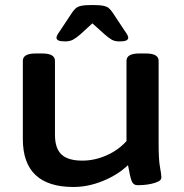

<svg xmlns="http://www.w3.org/2000/svg" viewBox="-20 -738 733 765"><path d="M273 7Q71 7 71 -184V-496Q71 -510 83.5 -517.5Q96 -525 124 -525H146Q174 -525 186.5 -517.5Q199 -510 199 -496V-201Q199 -147 225 -122.5Q251 -98 308 -98Q357 -98 404.5 -119Q452 -140 484 -176V-496Q484 -510 496.5 -517.5Q509 -525 537 -525H559Q587 -525 599.5 -517.5Q612 -510 612 -496V-166Q612 -101 617.5 -72Q623 -43 623 -31Q623 -21 611 -15Q599 -9 582.5 -5.5Q566 -2 551 -1Q536 0 529 0Q511 0 504.5 -17Q498 -34 490 -80Q449 -41 390 -17Q331 7 273 7ZM240 -573Q220 -573 212.5 -577Q205 -581 205 -588Q205 -596 219 -615L268 -689Q275 -699 282.5 -705.5Q290 -712 304.5 -715Q319 -718 348 -718Q377 -718 391.5 -715Q406 -712 413.5 -705.5Q421 -699 428 -689L477 -615Q491 -596 491 -588Q491 -581 483.5 -577Q476 -573 455 -573Q437 -573 425 -580Q413 -587 397 -601L348 -645L300 -601Q284 -587 271 -580Q258 -573 240 -573Z"/></svg>

Font: Asap Expanded SemiBold
Style: Regular
Weight: 600
Width: 7
Designer: Pablo Cosgaya
Foundry: Omnibus-Type
Version: Version 3.001; ttfautohint (v1.8.4.7-5d5b)